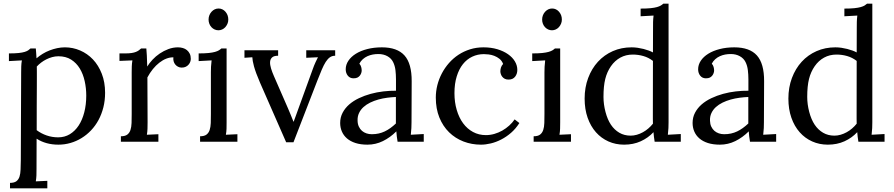

<svg xmlns="http://www.w3.org/2000/svg" viewBox="-20 -775 4888 1050"><path d="M95.7 -379.9Q95.7 -395.5 96.2 -411.6Q96.7 -427.7 99.6 -444.8L28.8 -440.9V-482.9Q61.5 -482.9 82 -485.1Q102.5 -487.3 115 -491.2Q127.4 -495.1 134.3 -499.8Q141.1 -504.4 146.5 -509.8H175.8Q176.8 -500 177.7 -486.8Q178.7 -473.6 179.7 -456.1Q194.8 -469.2 213.1 -480.5Q231.4 -491.7 251.7 -499.5Q272 -507.3 293 -511.7Q314 -516.1 335 -516.1Q378.4 -516.1 418.2 -499Q458 -481.9 488.3 -450Q518.6 -418 536.6 -371.8Q554.7 -325.7 554.7 -267.6Q554.7 -225.1 545.2 -187.5Q535.6 -149.9 518.6 -118.4Q501.5 -86.9 477.8 -62Q454.1 -37.1 425.8 -19.8Q397.5 -2.4 365.5 6.8Q333.5 16.1 299.8 16.1Q230.5 16.1 180.2 -16.6L179.7 148.9Q179.7 168.9 179.2 184.3Q178.7 199.7 175.8 216.8L238.8 213.9V254.9H34.7V225.1Q57.6 225.1 69.6 216.1Q81.5 207 86.7 190.9Q91.8 174.8 92.5 152.3Q93.3 129.9 93.8 103ZM299.3 -467.3Q281.7 -467.3 265.1 -462.6Q248.5 -458 233.4 -450.4Q218.3 -442.9 204.8 -432.6Q191.4 -422.4 181.2 -411.1Q181.2 -407.2 181.4 -402.1Q181.6 -397 181.6 -384.8V-350.6Q181.6 -328.1 181.4 -290.8Q181.2 -253.4 180.9 -197.8Q180.7 -142.1 180.7 -63Q205.6 -44.4 235.4 -34.2Q265.1 -23.9 297.9 -23.9Q333.5 -23.9 361.8 -41Q390.1 -58.1 410.2 -88.6Q430.2 -119.1 440.9 -160.9Q451.7 -202.6 451.7 -252.4Q451.7 -293 443.1 -331.5Q434.6 -370.1 416.3 -400.4Q397.9 -430.7 369.1 -449Q340.3 -467.3 299.3 -467.3Z M928.2 -461.4Q909.2 -461.9 889.6 -454.3Q870.1 -446.8 851.3 -432.1Q832.5 -417.5 815.9 -397Q799.3 -376.5 786.1 -351.6L787.1 -106Q787.1 -85.9 786.6 -70.6Q786.1 -55.2 783.2 -38.1L846.2 -41V0H641.1V-29.8Q664.1 -29.8 676 -38.8Q688 -47.9 693.4 -64Q698.7 -80.1 699.5 -102.5Q700.2 -125 700.2 -151.9V-380.4Q700.2 -396 700.7 -411.9Q701.2 -427.7 704.1 -444.8L633.3 -441.9V-482.9H664.1Q685.5 -482.9 699.7 -485.1Q713.9 -487.3 723.4 -491.2Q732.9 -495.1 739.3 -499.8Q745.6 -504.4 751.5 -509.8H780.3Q781.7 -494.1 783 -470.9Q784.2 -447.8 785.2 -411.1Q796.4 -429.7 814 -448.5Q831.5 -467.3 853.5 -482.2Q875.5 -497.1 900.9 -506.6Q926.3 -516.1 953.1 -516.1Q966.8 -516.1 979.7 -512.5Q992.7 -508.8 1002.2 -501Q1011.7 -493.2 1017.6 -481.4Q1023.4 -469.7 1023.4 -453.1Q1023.4 -446.3 1020.8 -438Q1018.1 -429.7 1012 -422.4Q1005.9 -415 996.6 -410.2Q987.3 -405.3 973.6 -405.3Q962.4 -405.3 953.4 -410.2Q944.3 -415 938.2 -422.6Q932.1 -430.2 929.4 -440.2Q926.8 -450.2 928.2 -461.4Z M1133.3 -379.9Q1133.3 -395.5 1134 -410.2Q1134.8 -424.8 1137.2 -444.8L1066.4 -440.9V-482.9Q1099.1 -482.9 1120.6 -485.1Q1142.1 -487.3 1155.8 -491.2Q1169.4 -495.1 1177 -499.8Q1184.6 -504.4 1190.4 -509.8H1219.2V-106Q1219.2 -85.9 1218.8 -70.6Q1218.3 -55.2 1215.3 -38.1L1278.3 -41V0H1074.2V-29.8Q1097.2 -29.8 1109.1 -38.8Q1121.1 -47.9 1126.5 -64Q1131.8 -80.1 1132.6 -102.5Q1133.3 -125 1133.3 -151.9ZM1228.5 -668Q1228.5 -655.8 1223.9 -645Q1219.2 -634.3 1211.9 -626.2Q1204.6 -618.2 1194.8 -613.8Q1185.1 -609.4 1174.3 -609.4Q1163.6 -609.4 1153.8 -613.8Q1144 -618.2 1136.5 -626.2Q1128.9 -634.3 1124.8 -645Q1120.6 -655.8 1120.6 -668Q1120.6 -680.7 1125 -691.7Q1129.4 -702.6 1137 -710.9Q1144.5 -719.2 1154.3 -723.9Q1164.1 -728.5 1175.3 -728.5Q1186.5 -728.5 1196 -723.9Q1205.6 -719.2 1212.9 -710.9Q1220.2 -702.6 1224.4 -691.7Q1228.5 -680.7 1228.5 -668Z M1585 2.9H1544.9L1401.9 -323.2Q1389.6 -351.6 1381.6 -373.5Q1373.5 -395.5 1368.9 -412.4Q1364.3 -429.2 1362.3 -441.2Q1360.4 -453.1 1359.9 -461.9L1316.9 -459V-500H1501V-470.2Q1478 -470.2 1468 -460.9Q1458 -451.7 1457 -436.3Q1456.1 -420.9 1462.2 -400.9Q1468.3 -380.9 1478 -358.9L1554.7 -183.1Q1562.5 -166 1569.8 -147.2Q1577.1 -128.4 1585 -109.4H1585.9Q1591.3 -124 1597.4 -140.6Q1603.5 -157.2 1609.4 -173.8L1689 -393.1Q1697.3 -417 1705.8 -435.1Q1714.4 -453.1 1718.8 -461.9L1654.8 -459V-500H1813V-470.2Q1796.4 -470.2 1784.2 -461.7Q1772 -453.1 1761.2 -436.3Q1750.5 -419.4 1739.7 -394Q1729 -368.7 1715.8 -335Z M2145 -244.6Q2122.1 -243.7 2097.4 -240.5Q2072.8 -237.3 2049.1 -230.7Q2025.4 -224.1 2004.4 -213.9Q1983.4 -203.6 1967.8 -189.5Q1952.1 -175.3 1943.4 -156.7Q1934.6 -138.2 1935.5 -114.7Q1936 -96.2 1942.6 -82.3Q1949.2 -68.4 1959.7 -59.3Q1970.2 -50.3 1983.9 -45.7Q1997.6 -41 2013.2 -41Q2033.2 -41 2050.8 -44.9Q2068.4 -48.8 2084.2 -56.4Q2100.1 -64 2115 -74.7Q2129.9 -85.4 2145 -99.6ZM1870.6 -396Q1870.6 -420.9 1885.3 -442.9Q1899.9 -464.8 1926.3 -481.2Q1952.6 -497.6 1989 -506.8Q2025.4 -516.1 2068.4 -516.1Q2152.3 -516.1 2192.1 -471.7Q2231.9 -427.2 2231.4 -330.6L2230.5 -106Q2230.5 -90.3 2229.7 -74.5Q2229 -58.6 2226.6 -38.1L2297.4 -42V0H2154.3Q2151.4 -17.1 2149.9 -29.8Q2148.4 -42.5 2147.5 -56.6Q2113.8 -22.9 2074 -3.4Q2034.2 16.1 1989.7 16.1Q1952.1 16.1 1924.1 7.1Q1896 -2 1877.4 -18.1Q1858.9 -34.2 1849.6 -55.9Q1840.3 -77.6 1840.3 -102.5Q1840.3 -133.3 1853.8 -158.7Q1867.2 -184.1 1889.9 -203.9Q1912.6 -223.6 1942.9 -238Q1973.1 -252.4 2007.1 -261.7Q2041 -271 2076.4 -275.1Q2111.8 -279.3 2145.5 -278.8V-341.3Q2145.5 -367.2 2142.6 -391.6Q2139.6 -416 2129.6 -436Q2119.6 -456.1 2098.4 -467.8Q2077.1 -479.5 2049.3 -479.5Q2033.2 -479.5 2018.6 -476.8Q2003.9 -474.1 1989.7 -467.8Q1975.6 -461.4 1964.1 -451.2Q1952.6 -440.9 1945.3 -426.8Q1952.6 -418.5 1955.3 -408.4Q1958 -398.4 1958 -389.2Q1958 -383.3 1955.6 -375.7Q1953.1 -368.2 1948 -361.6Q1942.9 -355 1934.8 -350.8Q1926.8 -346.7 1913.1 -346.7Q1893.6 -346.7 1882.1 -361.1Q1870.6 -375.5 1870.6 -396Z M2731.4 -425.3Q2724.6 -442.9 2711.4 -453.4Q2698.2 -463.9 2682.9 -469.7Q2667.5 -475.6 2652.1 -477.3Q2636.7 -479 2626.5 -479Q2592.3 -479 2562.7 -465.1Q2533.2 -451.2 2511.7 -424.3Q2490.2 -397.5 2477.8 -357.4Q2465.3 -317.4 2465.3 -265.6Q2465.3 -215.8 2477.8 -173.6Q2490.2 -131.3 2512.7 -100.8Q2535.2 -70.3 2566.9 -53.2Q2598.6 -36.1 2637.2 -36.1Q2660.6 -36.1 2683.6 -42.7Q2706.5 -49.3 2727.1 -61Q2747.6 -72.8 2764.9 -88.4Q2782.2 -104 2794.4 -122.1L2820.3 -102.1Q2800.3 -70.8 2774.7 -48.6Q2749 -26.4 2720.9 -12Q2692.9 2.4 2664.3 9.3Q2635.7 16.1 2610.4 16.1Q2559.6 16.1 2514.6 -1.2Q2469.7 -18.6 2436 -51.5Q2402.3 -84.5 2382.8 -132.3Q2363.3 -180.2 2363.3 -241.2Q2363.3 -275.9 2371.8 -309.6Q2380.4 -343.3 2396.5 -373.8Q2412.6 -404.3 2435.5 -430.4Q2458.5 -456.5 2487.5 -475.6Q2516.6 -494.6 2551 -505.4Q2585.4 -516.1 2624 -516.1Q2665.5 -516.1 2699.7 -505.9Q2733.9 -495.6 2758.3 -478.5Q2782.7 -461.4 2795.9 -439.2Q2809.1 -417 2809.1 -392.6Q2809.1 -371.1 2797.1 -355.7Q2785.2 -340.3 2762.7 -339.8Q2749.5 -339.4 2740.7 -344Q2731.9 -348.6 2726.6 -355.5Q2721.2 -362.3 2718.8 -370.4Q2716.3 -378.4 2716.3 -384.8Q2716.3 -394.5 2719.5 -405.3Q2722.7 -416 2731.4 -425.3Z M2957.5 -379.9Q2957.5 -395.5 2958.3 -410.2Q2959 -424.8 2961.4 -444.8L2890.6 -440.9V-482.9Q2923.3 -482.9 2944.8 -485.1Q2966.3 -487.3 2980 -491.2Q2993.7 -495.1 3001.2 -499.8Q3008.8 -504.4 3014.6 -509.8H3043.5V-106Q3043.5 -85.9 3043 -70.6Q3042.5 -55.2 3039.6 -38.1L3102.5 -41V0H2898.4V-29.8Q2921.4 -29.8 2933.3 -38.8Q2945.3 -47.9 2950.7 -64Q2956.1 -80.1 2956.8 -102.5Q2957.5 -125 2957.5 -151.9ZM3052.7 -668Q3052.7 -655.8 3048.1 -645Q3043.5 -634.3 3036.1 -626.2Q3028.8 -618.2 3019 -613.8Q3009.3 -609.4 2998.5 -609.4Q2987.8 -609.4 2978 -613.8Q2968.3 -618.2 2960.7 -626.2Q2953.1 -634.3 2949 -645Q2944.8 -655.8 2944.8 -668Q2944.8 -680.7 2949.2 -691.7Q2953.6 -702.6 2961.2 -710.9Q2968.8 -719.2 2978.5 -723.9Q2988.3 -728.5 2999.5 -728.5Q3010.7 -728.5 3020.3 -723.9Q3029.8 -719.2 3037.1 -710.9Q3044.4 -702.6 3048.6 -691.7Q3052.7 -680.7 3052.7 -668Z M3636.2 -106Q3636.2 -90.3 3635.5 -74.5Q3634.8 -58.6 3632.3 -38.1L3703.1 -42V0H3560.1Q3557.6 -14.6 3556.2 -27.3Q3554.7 -40 3553.7 -52.2Q3524.9 -21 3484.1 -2.4Q3443.4 16.1 3393.1 16.1Q3346.7 16.1 3307.4 -1.5Q3268.1 -19 3239 -51.8Q3210 -84.5 3193.6 -131.1Q3177.2 -177.7 3177.2 -235.8Q3177.2 -296.9 3196.5 -348.4Q3215.8 -399.9 3250 -437.3Q3284.2 -474.6 3331.3 -495.4Q3378.4 -516.1 3434.1 -516.1Q3450.7 -516.1 3467.3 -513.7Q3483.9 -511.2 3499.3 -507.3Q3514.6 -503.4 3527.8 -498.5Q3541 -493.7 3550.8 -488.3L3551.3 -625Q3551.3 -640.6 3551.5 -655.3Q3551.8 -669.9 3554.2 -689.9L3483.4 -686V-728Q3516.1 -728 3537.6 -730.2Q3559.1 -732.4 3572.8 -736.3Q3586.4 -740.2 3594 -744.9Q3601.6 -749.5 3607.4 -754.9H3636.2ZM3429.2 -33.2Q3445.8 -33.2 3462.9 -38.1Q3480 -43 3495.8 -51.8Q3511.7 -60.5 3525.6 -72.5Q3539.6 -84.5 3550.8 -98.6Q3550.3 -110.8 3550.3 -124.5V-153.8L3550.8 -441.9Q3526.9 -460.4 3498.5 -468.5Q3470.2 -476.6 3440.4 -476.6Q3402.8 -476.6 3372.6 -460Q3342.3 -443.4 3321 -412.8Q3299.8 -382.3 3290 -343.3Q3280.3 -304.2 3280.3 -245.1Q3280.3 -204.6 3291.3 -162.8Q3302.2 -121.1 3321 -93Q3339.8 -64.9 3366.9 -49.1Q3394 -33.2 3429.2 -33.2Z M4072.3 -244.6Q4049.3 -243.7 4024.7 -240.5Q4000 -237.3 3976.3 -230.7Q3952.6 -224.1 3931.6 -213.9Q3910.6 -203.6 3895 -189.5Q3879.4 -175.3 3870.6 -156.7Q3861.8 -138.2 3862.8 -114.7Q3863.3 -96.2 3869.9 -82.3Q3876.5 -68.4 3887 -59.3Q3897.5 -50.3 3911.1 -45.7Q3924.8 -41 3940.4 -41Q3960.4 -41 3978 -44.9Q3995.6 -48.8 4011.5 -56.4Q4027.3 -64 4042.2 -74.7Q4057.1 -85.4 4072.3 -99.6ZM3797.9 -396Q3797.9 -420.9 3812.5 -442.9Q3827.1 -464.8 3853.5 -481.2Q3879.9 -497.6 3916.3 -506.8Q3952.6 -516.1 3995.6 -516.1Q4079.6 -516.1 4119.4 -471.7Q4159.2 -427.2 4158.7 -330.6L4157.7 -106Q4157.7 -90.3 4157 -74.5Q4156.2 -58.6 4153.8 -38.1L4224.6 -42V0H4081.5Q4078.6 -17.1 4077.1 -29.8Q4075.7 -42.5 4074.7 -56.6Q4041 -22.9 4001.2 -3.4Q3961.4 16.1 3917 16.1Q3879.4 16.1 3851.3 7.1Q3823.2 -2 3804.7 -18.1Q3786.1 -34.2 3776.9 -55.9Q3767.6 -77.6 3767.6 -102.5Q3767.6 -133.3 3781 -158.7Q3794.4 -184.1 3817.1 -203.9Q3839.8 -223.6 3870.1 -238Q3900.4 -252.4 3934.3 -261.7Q3968.3 -271 4003.7 -275.1Q4039.1 -279.3 4072.8 -278.8V-341.3Q4072.8 -367.2 4069.8 -391.6Q4066.9 -416 4056.9 -436Q4046.9 -456.1 4025.6 -467.8Q4004.4 -479.5 3976.6 -479.5Q3960.4 -479.5 3945.8 -476.8Q3931.2 -474.1 3917 -467.8Q3902.8 -461.4 3891.4 -451.2Q3879.9 -440.9 3872.6 -426.8Q3879.9 -418.5 3882.6 -408.4Q3885.3 -398.4 3885.3 -389.2Q3885.3 -383.3 3882.8 -375.7Q3880.4 -368.2 3875.2 -361.6Q3870.1 -355 3862.1 -350.8Q3854 -346.7 3840.3 -346.7Q3820.8 -346.7 3809.3 -361.1Q3797.9 -375.5 3797.9 -396Z M4750.5 -106Q4750.5 -90.3 4749.8 -74.5Q4749 -58.6 4746.6 -38.1L4817.4 -42V0H4674.3Q4671.9 -14.6 4670.4 -27.3Q4668.9 -40 4668 -52.2Q4639.2 -21 4598.4 -2.4Q4557.6 16.1 4507.3 16.1Q4460.9 16.1 4421.6 -1.5Q4382.3 -19 4353.3 -51.8Q4324.2 -84.5 4307.9 -131.1Q4291.5 -177.7 4291.5 -235.8Q4291.5 -296.9 4310.8 -348.4Q4330.1 -399.9 4364.3 -437.3Q4398.4 -474.6 4445.6 -495.4Q4492.7 -516.1 4548.3 -516.1Q4564.9 -516.1 4581.5 -513.7Q4598.1 -511.2 4613.5 -507.3Q4628.9 -503.4 4642.1 -498.5Q4655.3 -493.7 4665 -488.3L4665.5 -625Q4665.5 -640.6 4665.8 -655.3Q4666 -669.9 4668.5 -689.9L4597.7 -686V-728Q4630.4 -728 4651.9 -730.2Q4673.3 -732.4 4687 -736.3Q4700.7 -740.2 4708.3 -744.9Q4715.8 -749.5 4721.7 -754.9H4750.5ZM4543.5 -33.2Q4560.1 -33.2 4577.1 -38.1Q4594.2 -43 4610.1 -51.8Q4626 -60.5 4639.9 -72.5Q4653.8 -84.5 4665 -98.6Q4664.6 -110.8 4664.6 -124.5V-153.8L4665 -441.9Q4641.1 -460.4 4612.8 -468.5Q4584.5 -476.6 4554.7 -476.6Q4517.1 -476.6 4486.8 -460Q4456.5 -443.4 4435.3 -412.8Q4414.1 -382.3 4404.3 -343.3Q4394.5 -304.2 4394.5 -245.1Q4394.5 -204.6 4405.5 -162.8Q4416.5 -121.1 4435.3 -93Q4454.1 -64.9 4481.2 -49.1Q4508.3 -33.2 4543.5 -33.2Z"/></svg>

Font: Parastoo FD
Style: FD
Weight: 400
Foundry: Saber Rastikerdar (saber.rastikerdar@gmail.com)
Version: Version 2.0.1